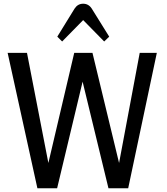

<svg xmlns="http://www.w3.org/2000/svg" viewBox="-20 -1012 895 1032"><path d="M21 0ZM823 -728 669 0H563L424 -573L287 0H181L21 -728H125L240 -136L379 -728H477L620 -136L731 -728ZM427 -904 314 -789 288 -815 381 -966Q398 -992 427 -992Q456 -992 473 -966L567 -815L540 -789Z"/></svg>

Font: Myanmar Chatu
Style: Regular
Weight: 400
Designer: Danh Hong
Foundry: Google Inc.
Version: Version 2.00 November 20, 2015